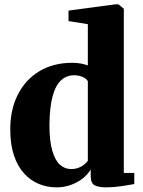

<svg xmlns="http://www.w3.org/2000/svg" viewBox="-20 -838 647 870"><path d="M236.5 11Q194 11 156.2 -4.5Q118.5 -20 89.2 -52Q60 -84 43.2 -133.8Q26.5 -183.5 26.5 -252.5Q26.5 -341.5 60.8 -409.2Q95 -477 158.2 -515.2Q221.5 -553.5 308.5 -553.5Q328.5 -553.5 347 -550Q365.5 -546.5 378 -541.5V-728.5L290.5 -742.5V-790L503.5 -818.5H516.5L541 -798.5V-54.5H588.5V-4Q568 0 531 5.5Q494 11 460 11Q428.5 11 409.8 2Q391 -7 391 -40V-70Q378 -47.5 354.2 -29Q330.5 -10.5 300.2 0.2Q270 11 236.5 11ZM301.5 -72Q320.5 -72 335.2 -77.5Q350 -83 360.8 -91.8Q371.5 -100.5 378 -109.5V-470.5Q370.5 -482.5 353.2 -489.8Q336 -497 315.5 -497Q282 -497 257 -474.5Q232 -452 218.5 -402.5Q205 -353 204 -272.5Q204 -199 217 -154.8Q230 -110.5 252 -91.2Q274 -72 301.5 -72Z"/></svg>

Font: Merriweather 60pt Black
Style: Regular
Weight: 900
Version: Version 2.100